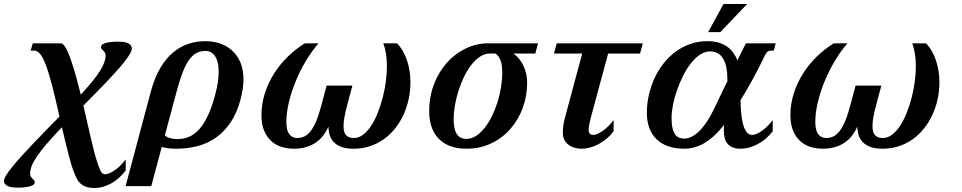

<svg xmlns="http://www.w3.org/2000/svg" viewBox="-136 -736 4830 964"><path d="M374.5 130.9Q380.4 138.7 392.6 138.7Q403.8 138.7 417.5 132.1Q431.2 125.5 445.3 115Q459.5 104.5 472.4 91.1Q485.4 77.6 495.1 64V120.1Q462.4 163.1 421.1 185.5Q379.9 208 339.4 208Q304.7 208 283.9 196.3Q263.2 184.6 253.4 167.5Q232.4 130.9 214.6 64Q196.8 -2.9 174.8 -97.2Q130.9 -51.3 100.3 -15.9Q69.8 19.5 50.8 47.4Q31.7 75.2 23.4 96.7Q15.1 118.2 15.1 136.7Q15.1 145 18.8 150.6Q22.5 156.2 26.9 160.6Q31.2 165 34.9 168.9Q38.6 172.9 38.6 177.2Q38.6 192.9 14.6 199.5Q-9.3 206.1 -48.3 206.1Q-59.1 206.1 -71 204.8Q-83 203.6 -93 200Q-103 196.3 -109.6 189.2Q-116.2 182.1 -116.2 170.9Q-116.2 161.6 -104.7 143.3Q-93.3 125 -73.5 100.6Q-53.7 76.2 -26.6 46.4Q0.5 16.6 31.5 -16.1Q62.5 -48.8 95.9 -83Q129.4 -117.2 162.6 -150.9Q142.1 -242.7 125.7 -305.9Q109.4 -369.1 94.7 -408.2Q80.1 -447.3 65.9 -464.6Q51.8 -481.9 35.6 -481.9H17.6L28.8 -518.6H168.9Q188.5 -518.6 212.9 -455.1Q237.3 -391.6 269.5 -260.7Q304.2 -298.3 328.1 -327.9Q352.1 -357.4 366.7 -381.1Q381.3 -404.8 387.9 -423.3Q394.5 -441.9 394.5 -457.5Q394.5 -465.8 390.9 -471.4Q387.2 -477.1 382.8 -481.4Q378.4 -485.8 374.8 -489.7Q371.1 -493.7 371.1 -498Q371.1 -513.7 395 -520.3Q418.9 -526.9 458 -526.9Q468.8 -526.9 480.7 -525.6Q492.7 -524.4 502.7 -520.8Q512.7 -517.1 519.3 -510Q525.9 -502.9 525.9 -491.7Q525.9 -481.4 515.1 -463.4Q504.4 -445.3 485.8 -422.1Q467.3 -398.9 442.9 -372.1Q418.5 -345.2 391.6 -316.9Q364.7 -288.6 336.7 -260.3Q308.6 -231.9 282.7 -206.1Q285.2 -195.3 287.6 -184.8Q290 -174.3 292.5 -163.1Q304.2 -113.3 314.9 -65.4Q325.7 -17.6 335.9 22Q346.2 61.5 356 90.3Q365.7 119.1 374.5 130.9Z M691.9 -57.1Q698.7 -48.3 716.6 -43Q734.4 -37.6 754.4 -37.6Q785.6 -37.6 813 -49.1Q840.3 -60.5 864 -86.7Q887.7 -112.8 907.5 -154.8Q927.2 -196.8 943.8 -258.3Q953.6 -294.4 957.8 -323.7Q961.9 -353 961.9 -376.5Q961.9 -404.3 956.5 -424.1Q951.2 -443.8 942.1 -456.3Q933.1 -468.8 921.1 -474.6Q909.2 -480.5 896.5 -480.5Q868.7 -480.5 847.4 -467.8Q826.2 -455.1 809.3 -429.4Q792.5 -403.8 778.3 -365.2Q764.2 -326.7 750.5 -275.4ZM623.5 198.7H494.6L621.1 -275.4Q640.1 -346.7 669.2 -395.3Q698.2 -443.8 734.4 -473.6Q770.5 -503.4 811.5 -516.4Q852.5 -529.3 896 -529.3Q931.6 -529.3 965.8 -518.6Q1000 -507.8 1026.9 -484.6Q1053.7 -461.4 1070.1 -425Q1086.4 -388.7 1086.4 -337.9Q1086.4 -315.9 1083 -291.3Q1079.6 -266.6 1072.3 -238.8Q1054.7 -171.4 1023.4 -124Q992.2 -76.7 950.4 -46.6Q908.7 -16.6 857.4 -2.9Q806.2 10.7 748 10.7Q730 10.7 710 8.5Q689.9 6.3 676.3 1.5Z M1513.2 -100.1Q1502.4 -76.2 1487.1 -55.9Q1471.7 -35.6 1450.2 -20.8Q1428.7 -5.9 1401.1 2.4Q1373.5 10.7 1338.9 10.7Q1307.1 10.7 1277.8 1.7Q1248.5 -7.3 1226.1 -27.6Q1203.6 -47.9 1190.2 -79.8Q1176.8 -111.8 1176.8 -157.7Q1176.8 -213.9 1193.6 -266.8Q1210.4 -319.8 1239.7 -366.2Q1269 -412.6 1308.8 -451.4Q1348.6 -490.2 1394.5 -518.6H1463.4Q1430.2 -480.5 1400.6 -431.4Q1371.1 -382.3 1349.1 -329.1Q1327.1 -275.9 1314.5 -222.9Q1301.8 -169.9 1301.8 -124Q1301.8 -82 1316.2 -62.5Q1330.6 -43 1356.4 -43Q1375.5 -43 1392.1 -50.8Q1408.7 -58.6 1423.6 -77.6Q1438.5 -96.7 1451.9 -128.7Q1465.3 -160.6 1478 -209L1503.9 -306.2H1633.3L1607.4 -209Q1597.7 -173.8 1593.3 -147.7Q1588.9 -121.6 1588.9 -102.5Q1588.9 -69.8 1602.3 -56.4Q1615.7 -43 1640.6 -43Q1665 -43 1687 -59.6Q1709 -76.2 1727.3 -104Q1745.6 -131.8 1760.3 -168.7Q1774.9 -205.6 1785.4 -245.6Q1795.9 -285.6 1801.3 -326.7Q1806.6 -367.7 1806.6 -404.3Q1806.6 -433.6 1802.5 -462.6Q1798.3 -491.7 1788.6 -518.6H1857.4Q1874.5 -501 1887.2 -478.5Q1899.9 -456.1 1908.2 -430.7Q1916.5 -405.3 1920.7 -377.7Q1924.8 -350.1 1924.8 -322.3Q1924.8 -279.8 1916 -238.8Q1907.2 -197.8 1890.4 -160.9Q1873.5 -124 1848.9 -92.5Q1824.2 -61 1792.5 -38.1Q1760.7 -15.1 1722.2 -2.2Q1683.6 10.7 1638.7 10.7Q1602.5 10.7 1578.6 1.7Q1554.7 -7.3 1540 -22.5Q1525.4 -37.6 1519.3 -57.6Q1513.2 -77.6 1513.2 -100.1Z M2441.9 -467.3Q2473.6 -444.8 2492.2 -405.8Q2510.7 -366.7 2510.7 -319.3Q2510.7 -254.9 2489 -195.3Q2467.3 -135.7 2427.5 -89.8Q2387.7 -43.9 2331.3 -16.6Q2274.9 10.7 2206.1 10.7Q2164.1 10.7 2129.6 -0.7Q2095.2 -12.2 2070.6 -35.6Q2045.9 -59.1 2032.5 -94.2Q2019 -129.4 2019 -176.3Q2019 -252.4 2043.9 -315.4Q2068.8 -378.4 2110.1 -423.6Q2151.4 -468.8 2204.8 -493.7Q2258.3 -518.6 2314.9 -518.6H2565.4L2551.8 -467.3ZM2385.7 -371.6Q2385.7 -386.7 2384.3 -401.4Q2382.8 -416 2378.7 -428.5Q2374.5 -440.9 2367.9 -450.9Q2361.3 -460.9 2351.1 -467.3H2323.7Q2297.9 -467.3 2274.2 -451.7Q2250.5 -436 2230.2 -409.9Q2210 -383.8 2193.6 -349.9Q2177.2 -315.9 2165.8 -279.3Q2154.3 -242.7 2147.9 -206.3Q2141.6 -169.9 2141.6 -138.7Q2141.6 -85.9 2158 -62.3Q2174.3 -38.6 2205.6 -38.6Q2230.5 -38.6 2253.4 -53.2Q2276.4 -67.9 2296.4 -92.8Q2316.4 -117.7 2333 -150.9Q2349.6 -184.1 2361.3 -220.9Q2373 -257.8 2379.4 -296.6Q2385.7 -335.4 2385.7 -371.6Z M2645.5 -467.3 2659.2 -518.6H3091.3L3077.6 -467.3H2917.5L2833.5 -157.2Q2825.2 -126.5 2822.3 -109.6Q2819.3 -92.8 2819.3 -85.9Q2819.3 -71.3 2825.7 -64.9Q2832 -58.6 2842.3 -58.6Q2853.5 -58.6 2867.2 -65.2Q2880.9 -71.8 2895 -82.3Q2909.2 -92.8 2922.1 -106.2Q2935.1 -119.6 2944.8 -133.3V-77.1Q2928.7 -55.7 2909.2 -39.3Q2889.6 -22.9 2868.7 -12Q2847.7 -1 2826.2 4.9Q2804.7 10.7 2784.7 10.7Q2767.1 10.7 2750 6.1Q2732.9 1.5 2719.5 -8.3Q2706.1 -18.1 2698 -33.2Q2689.9 -48.3 2689.9 -68.8Q2689.9 -89.8 2692.4 -106.9Q2694.8 -124 2700.2 -143.6L2787.1 -467.3Z M3641.1 -58.6Q3652.3 -58.6 3666 -65.2Q3679.7 -71.8 3693.8 -82.3Q3708 -92.8 3720.9 -106.2Q3733.9 -119.6 3743.7 -133.3V-77.1Q3727.5 -55.7 3708 -39.3Q3688.5 -22.9 3667.5 -12Q3646.5 -1 3625 4.9Q3603.5 10.7 3583.5 10.7Q3559.1 10.7 3542.7 3.9Q3526.4 -2.9 3516.6 -14.6Q3506.8 -26.4 3502.7 -42Q3498.5 -57.6 3498.5 -75.7Q3498.5 -83.5 3498.5 -92Q3498.5 -100.6 3499.5 -109.4Q3473.6 -76.2 3448.2 -53.2Q3422.9 -30.3 3397.9 -16.1Q3373 -2 3348.1 4.4Q3323.2 10.7 3298.8 10.7Q3255.4 10.7 3220.7 -1Q3186 -12.7 3161.9 -35.4Q3137.7 -58.1 3124.8 -91.8Q3111.8 -125.5 3111.8 -168.9Q3111.8 -214.4 3121.8 -259Q3131.8 -303.7 3150.4 -343.8Q3168.9 -383.8 3195.8 -417.7Q3222.7 -451.7 3256.3 -476.6Q3290 -501.5 3330.3 -515.4Q3370.6 -529.3 3415.5 -529.3Q3447.3 -529.3 3471.9 -522Q3496.6 -514.6 3514.9 -501.7Q3533.2 -488.8 3545.9 -470.9Q3558.6 -453.1 3566.4 -432.6Q3578.6 -457 3589.4 -479.2Q3600.1 -501.5 3608.9 -518.6H3758.8L3749 -481.9H3735.4Q3725.1 -481.9 3718 -476.8Q3710.9 -471.7 3703.6 -456.1Q3671.9 -389.6 3640.9 -333.7Q3609.9 -277.8 3582 -232.9Q3582.5 -201.2 3585.2 -170.2Q3587.9 -139.2 3594.2 -114.3Q3600.6 -89.4 3611.8 -74Q3623 -58.6 3641.1 -58.6ZM3516.1 -336.9Q3516.1 -370.1 3511 -396.5Q3505.9 -422.9 3495.1 -440.9Q3484.4 -459 3467.8 -468.5Q3451.2 -478 3428.7 -478Q3402.8 -478 3378.4 -461.4Q3354 -444.8 3332.5 -417.5Q3311 -390.1 3293.5 -355Q3275.9 -319.8 3262.9 -282.7Q3250 -245.6 3242.9 -209.5Q3235.8 -173.3 3235.8 -144.5Q3235.8 -112.8 3240.7 -92.5Q3245.6 -72.3 3254.2 -60.5Q3262.7 -48.8 3274.4 -44.4Q3286.1 -40 3300.3 -40Q3315.9 -40 3333.7 -48.1Q3351.6 -56.2 3370.4 -73.5Q3389.2 -90.8 3408.4 -118.2Q3427.7 -145.5 3446.8 -184.6Q3452.6 -196.3 3460.2 -212.2Q3467.8 -228 3476.6 -246.6Q3485.4 -265.1 3495.4 -285.9Q3505.4 -306.6 3516.1 -328.1ZM3496.6 -715.8H3615.2L3480.5 -574.7H3419.4Z M4168.9 -100.1Q4158.2 -76.2 4142.8 -55.9Q4127.4 -35.6 4106 -20.8Q4084.5 -5.9 4056.9 2.4Q4029.3 10.7 3994.6 10.7Q3962.9 10.7 3933.6 1.7Q3904.3 -7.3 3881.8 -27.6Q3859.4 -47.9 3845.9 -79.8Q3832.5 -111.8 3832.5 -157.7Q3832.5 -213.9 3849.4 -266.8Q3866.2 -319.8 3895.5 -366.2Q3924.8 -412.6 3964.6 -451.4Q4004.4 -490.2 4050.3 -518.6H4119.1Q4085.9 -480.5 4056.4 -431.4Q4026.9 -382.3 4004.9 -329.1Q3982.9 -275.9 3970.2 -222.9Q3957.5 -169.9 3957.5 -124Q3957.5 -82 3971.9 -62.5Q3986.3 -43 4012.2 -43Q4031.2 -43 4047.9 -50.8Q4064.5 -58.6 4079.3 -77.6Q4094.2 -96.7 4107.7 -128.7Q4121.1 -160.6 4133.8 -209L4159.7 -306.2H4289.1L4263.2 -209Q4253.4 -173.8 4249 -147.7Q4244.6 -121.6 4244.6 -102.5Q4244.6 -69.8 4258.1 -56.4Q4271.5 -43 4296.4 -43Q4320.8 -43 4342.8 -59.6Q4364.7 -76.2 4383.1 -104Q4401.4 -131.8 4416 -168.7Q4430.7 -205.6 4441.2 -245.6Q4451.7 -285.6 4457 -326.7Q4462.4 -367.7 4462.4 -404.3Q4462.4 -433.6 4458.3 -462.6Q4454.1 -491.7 4444.3 -518.6H4513.2Q4530.3 -501 4543 -478.5Q4555.7 -456.1 4564 -430.7Q4572.3 -405.3 4576.4 -377.7Q4580.6 -350.1 4580.6 -322.3Q4580.6 -279.8 4571.8 -238.8Q4563 -197.8 4546.1 -160.9Q4529.3 -124 4504.6 -92.5Q4480 -61 4448.2 -38.1Q4416.5 -15.1 4377.9 -2.2Q4339.4 10.7 4294.4 10.7Q4258.3 10.7 4234.4 1.7Q4210.4 -7.3 4195.8 -22.5Q4181.2 -37.6 4175 -57.6Q4168.9 -77.6 4168.9 -100.1Z"/></svg>

Font: Arian AMU Serif
Style: Bold Italic
Weight: 700
Italic angle: -15°
Designer: Ruben Hakobyan (Tarumian)
Foundry: Ruben Hakobyan (Tarumian)
Version: Version 1.002